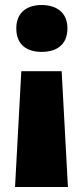

<svg xmlns="http://www.w3.org/2000/svg" viewBox="-20 -583 330 766"><path d="M249 -470C249 -536 202 -563 146 -563C91 -563 45 -536 45 -470C45 -401 91 -376 146 -376C202 -376 249 -401 249 -470ZM65 -299 40 163H251L226 -299Z"/></svg>

Font: Noto Sans Sinhala Black
Style: Regular
Weight: 900
Designer: Jelle Bosma - Monotype Design Team
Foundry: Monotype Imaging Inc.
Version: Version 2.006